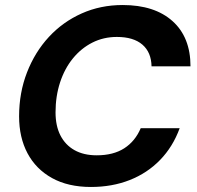

<svg xmlns="http://www.w3.org/2000/svg" viewBox="-20 -732 784 764"><path d="M342 12Q251 12 187 -23.5Q123 -59 89.5 -122Q56 -185 56 -269Q56 -363 87.5 -444Q119 -525 174.5 -585Q230 -645 305 -678.5Q380 -712 468 -712Q595 -712 666.5 -648Q738 -584 738 -468H583Q582 -524 546.5 -554.5Q511 -585 445 -585Q392 -585 347.5 -562.5Q303 -540 270 -499.5Q237 -459 219 -404Q201 -349 201 -285Q201 -231 220.5 -193Q240 -155 276.5 -134.5Q313 -114 365 -114Q431 -114 474.5 -142Q518 -170 540 -222H695Q668 -148 617 -95.5Q566 -43 496 -15.5Q426 12 342 12Z"/></svg>

Font: DM Sans 24pt ExtraBold
Style: Italic
Weight: 800
Italic angle: -10°
Designer: Colophon Foundry, Jonny Pinhorn
Foundry: Colophon Foundry
Version: Version 4.004;gftools[0.9.30]